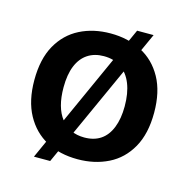

<svg xmlns="http://www.w3.org/2000/svg" viewBox="-95 -668 795 810"><g transform="rotate(15 302.5 -263.0)"><path d="M123 50 406 -576H478L194 50ZM303 13Q225 13 166.5 -18.5Q108 -50 74.5 -111.5Q41 -173 41 -263Q41 -355 75 -415.5Q109 -476 168 -506Q227 -536 302 -536Q378 -536 437.5 -505Q497 -474 531 -412.5Q565 -351 565 -260Q565 -168 530.5 -107Q496 -46 436.5 -16.5Q377 13 303 13ZM307 -83Q349 -83 378 -102.5Q407 -122 422.5 -161Q438 -200 438 -254Q438 -311 422 -351.5Q406 -392 375 -414Q344 -436 299 -436Q258 -436 228.5 -416.5Q199 -397 183.5 -359Q168 -321 168 -265Q168 -177 205 -130Q242 -83 307 -83Z"/></g></svg>

Font: Bricolage Grotesque 16pt SemiBold
Style: Regular
Weight: 600
Version: Version 1.001;gftools[0.9.33.dev8+g029e19f]